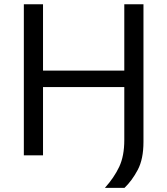

<svg xmlns="http://www.w3.org/2000/svg" viewBox="-20 -733 790 906"><path d="M92.5 0V-713H183V-400H566.5V-713H657V-63.5Q657 17.5 630 68.5Q603 119.5 567.5 153.5H475Q518.5 105 542.5 54.2Q566.5 3.5 566.5 -72V-322H183V0Z"/></svg>

Font: Heraclito
Style: Regular
Weight: 400
Designer: Kostas Bartsokas (font) & Cristiano Sobral (main changes)
Foundry: Kostas Bartsokas (font) & Cristiano Sobral (main changes)
Version: Version 1.00;July 8, 2020;FontCreator 13.0.0.2655 64-bit